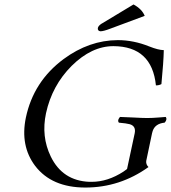

<svg xmlns="http://www.w3.org/2000/svg" viewBox="-20 -840 774 870"><path d="M585 -819.8Q623.5 -798.8 635.7 -768.1L479.5 -710Q448.7 -698.2 435.1 -698.2Q421.9 -699.7 423.3 -712.9Q425.3 -723.1 440.4 -732.9Q441.9 -733.9 442.4 -733.9ZM513.7 -658.2Q585.4 -658.2 656.7 -629.4Q697.3 -613.3 722.2 -612.8Q721.2 -560.1 711.4 -459Q701.2 -453.1 686.5 -453.1Q668.5 -629.9 494.1 -630.9Q395 -630.9 304.7 -541.5Q215.8 -452.6 188.5 -327.1Q166 -221.7 210 -130.9Q263.2 -21 384.8 -16.1Q390.6 -16.1 395.5 -16.1Q468.3 -16.1 539.6 -62.5Q548.8 -68.4 555.7 -74.2L590.3 -235.8Q597.2 -269 567.4 -277.3Q553.2 -281.2 518.6 -284.2Q511.2 -293.5 521 -306.6Q522.9 -309.1 523.9 -310.1Q545.4 -309.6 584 -307.6Q626 -305.2 647 -305.2Q670.4 -305.2 698.7 -307.6Q718.8 -309.6 731 -310.1Q738.3 -300.8 728.5 -287.1Q726.6 -284.7 725.6 -284.2Q683.1 -279.8 671.9 -246.6Q670.4 -241.2 668.9 -235.8L642.6 -110.8Q640.6 -95.2 652.8 -83Q523.4 9.8 366.7 9.8Q214.4 9.8 139.2 -88.4Q70.8 -179.2 97.2 -307.1Q131.8 -471.2 268.1 -572.3Q383.8 -657.7 513.7 -658.2Z"/></svg>

Font: Linux Libertine Display Slanted O
Style: Slanted
Weight: 400
Designer: Philipp H. Poll
Foundry: Philipp H. Poll
Version: Version 5.0.9